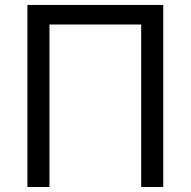

<svg xmlns="http://www.w3.org/2000/svg" viewBox="-20 -747 762 767"><path d="M632.1 0H544V-649.1H177.6V0H89.5V-727.3H632.1Z"/></svg>

Font: Linik Sans
Style: Regular
Weight: 400
Designer: Rasmus Andersson (font), Marc Monis (original base), Kil Hyung-jin (Pretendard portions), Cristiano Sobral (main changes
Foundry: rsms
Version: Version 3.018;May 31, 2022;FontCreator 14.0.0.2814 64-bit; t